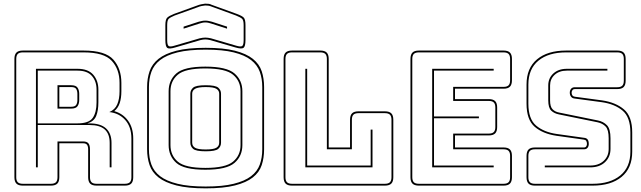

<svg xmlns="http://www.w3.org/2000/svg" viewBox="-20 -1007 3514 1052"><path d="M405 -620H187V-331H405Q467 -331 488 -361Q509 -391 509 -446V-516Q509 -562 483.5 -591Q458 -620 405 -620ZM295 -540H370Q396 -540 405 -526.5Q414 -513 414 -493V-459Q414 -439 405 -425.5Q396 -412 370 -412H295ZM370 -530H305V-422H370Q391 -422 397.5 -432.5Q404 -443 404 -459V-493Q404 -509 397.5 -519.5Q391 -530 370 -530ZM187 -90H177V-630H405Q463 -630 491 -597.5Q519 -565 519 -516V-447Q519 -401 507 -371.5Q495 -342 459 -331H470Q531 -331 561 -303.5Q591 -276 591 -224V-90H581V-224Q581 -273 554 -297.5Q527 -322 470 -322H187ZM259 0Q278 0 286.5 -8.5Q295 -17 295 -36V-232H435Q456 -232 464.5 -221.5Q473 -211 473 -189V-36Q473 -17 481.5 -8.5Q490 0 509 0H664Q683 0 691.5 -8.5Q700 -17 700 -36V-248Q700 -311 666.5 -349Q633 -387 579 -393Q610 -406 622.5 -435.5Q635 -465 635 -507V-553Q635 -627 592.5 -673.5Q550 -720 438 -720H105Q86 -720 77.5 -711.5Q69 -703 69 -684V-36Q69 -17 77.5 -8.5Q86 0 105 0ZM259 10H105Q81 10 70 -1Q59 -12 59 -36V-684Q59 -708 70 -719Q81 -730 105 -730H438Q557 -730 601 -680.5Q645 -631 645 -553V-507Q645 -470 636 -442.5Q627 -415 606 -398Q653 -385 681.5 -346Q710 -307 710 -248V-36Q710 -12 699 -1Q688 10 664 10H509Q485 10 474 -1Q463 -12 463 -36V-189Q463 -205 457 -213.5Q451 -222 435 -222H305V-36Q305 -12 294 -1Q283 10 259 10Z M1427 -530V-189Q1427 -142 1414 -102.5Q1401 -63 1365.5 -35Q1330 -7 1267.5 9Q1205 25 1107 25Q1009 25 946.5 9Q884 -7 848.5 -35Q813 -63 799.5 -102.5Q786 -142 786 -189V-530Q786 -577 799.5 -616.5Q813 -656 848.5 -684.5Q884 -713 946.5 -729Q1009 -745 1107 -745Q1205 -745 1267.5 -729Q1330 -713 1365.5 -684.5Q1401 -656 1414 -616.5Q1427 -577 1427 -530ZM1417 -189V-530Q1417 -576 1403.5 -613.5Q1390 -651 1355.5 -678Q1321 -705 1260.5 -720Q1200 -735 1107 -735Q1014 -735 953 -720Q892 -705 857.5 -678Q823 -651 809.5 -613.5Q796 -576 796 -530V-189Q796 -143 809.5 -105.5Q823 -68 857.5 -41.5Q892 -15 953 0Q1014 15 1107 15Q1200 15 1260.5 0Q1321 -15 1355.5 -41.5Q1390 -68 1403.5 -105.5Q1417 -143 1417 -189ZM1308 -212Q1308 -152 1265 -114.5Q1222 -77 1105 -77Q988 -77 946 -114.5Q904 -152 904 -212V-507Q904 -567 946 -604.5Q988 -642 1105 -642Q1222 -642 1265 -604.5Q1308 -567 1308 -507ZM914 -212Q914 -156 954 -121.5Q994 -87 1105 -87Q1216 -87 1257 -121.5Q1298 -156 1298 -212V-507Q1298 -563 1257 -597.5Q1216 -632 1105 -632Q994 -632 954 -597.5Q914 -563 914 -507ZM1023 -225V-494Q1023 -513 1038 -526.5Q1053 -540 1107 -540Q1161 -540 1176 -526.5Q1191 -513 1191 -494V-225Q1191 -205 1176 -191.5Q1161 -178 1107 -178Q1053 -178 1038 -191.5Q1023 -205 1023 -225ZM1033 -494V-225Q1033 -207 1048.5 -197.5Q1064 -188 1107 -188Q1150 -188 1165.5 -197.5Q1181 -207 1181 -225V-494Q1181 -511 1165.5 -520.5Q1150 -530 1107 -530Q1065 -530 1049 -520.5Q1033 -511 1033 -494ZM1224 -850 1137 -878Q1130 -880 1122.5 -882Q1115 -884 1105 -884Q1095 -884 1087.5 -882Q1080 -880 1073 -878L986 -850V-861L1069 -888Q1078 -890 1086 -892Q1094 -894 1105 -894Q1116 -894 1124 -892Q1132 -890 1141 -888L1224 -861ZM1074 -797Q1091 -801 1105 -801Q1119 -801 1136 -797L1273 -757Q1299 -749 1307 -755Q1315 -761 1315 -788V-869Q1315 -896 1306.5 -904Q1298 -912 1273 -922L1136 -972Q1129 -975 1121 -976Q1113 -977 1104 -977Q1095 -976 1084.5 -974Q1074 -972 1065 -968L937 -922Q913 -912 904.5 -904Q896 -896 896 -869V-788Q896 -761 904 -755Q912 -749 937 -757ZM940 -747Q907 -737 896.5 -744.5Q886 -752 886 -788V-869Q886 -900 896 -910Q906 -920 934 -931L1061 -977Q1071 -981 1082.5 -983.5Q1094 -986 1104 -987Q1114 -987 1123 -986Q1132 -985 1139 -981L1277 -931Q1307 -920 1316 -910Q1325 -900 1325 -869V-788Q1325 -753 1314.5 -745Q1304 -737 1270 -747L1133 -787Q1117 -791 1105 -791Q1093 -791 1077 -787Z M1580 10Q1556 10 1545 -1Q1534 -12 1534 -36V-684Q1534 -708 1545 -719Q1556 -730 1580 -730H1735Q1759 -730 1770 -719Q1781 -708 1781 -684V-199H1898V-351Q1898 -375 1909 -386Q1920 -397 1944 -397H2089Q2113 -397 2124 -386Q2135 -375 2135 -351V-36Q2135 -12 2124 -1Q2113 10 2089 10ZM2089 0Q2108 0 2116.5 -8.5Q2125 -17 2125 -36V-351Q2125 -370 2116.5 -378.5Q2108 -387 2089 -387H1944Q1925 -387 1916.5 -378.5Q1908 -370 1908 -351V-189H1771V-684Q1771 -703 1762.5 -711.5Q1754 -720 1735 -720H1580Q1561 -720 1552.5 -711.5Q1544 -703 1544 -684V-36Q1544 -17 1552.5 -8.5Q1561 0 1580 0ZM1653 -90V-630H1663V-100H2011V-297H2021V-90Z M2275 10Q2251 10 2240 -1Q2229 -12 2229 -36V-684Q2229 -708 2240 -719Q2251 -730 2275 -730H2739Q2763 -730 2774 -719Q2785 -708 2785 -684V-567Q2785 -543 2774 -532Q2763 -521 2739 -521H2473V-464H2658Q2682 -464 2693 -453Q2704 -442 2704 -418V-311Q2704 -287 2693 -276Q2682 -265 2658 -265H2473V-199H2739Q2763 -199 2774 -188Q2785 -177 2785 -153V-36Q2785 -12 2774 -1Q2763 10 2739 10ZM2739 0Q2758 0 2766.5 -8.5Q2775 -17 2775 -36V-153Q2775 -172 2766.5 -180.5Q2758 -189 2739 -189H2463V-275H2658Q2677 -275 2685.5 -283.5Q2694 -292 2694 -311V-418Q2694 -437 2685.5 -445.5Q2677 -454 2658 -454H2463V-531H2739Q2758 -531 2766.5 -539.5Q2775 -548 2775 -567V-684Q2775 -703 2766.5 -711.5Q2758 -720 2739 -720H2275Q2256 -720 2247.5 -711.5Q2239 -703 2239 -684V-36Q2239 -17 2247.5 -8.5Q2256 0 2275 0ZM2685 -100V-90H2348V-630H2685V-620H2358V-369H2604V-359H2358V-100Z M3444 -176Q3444 -86 3386 -38Q3328 10 3227 10H2911Q2887 10 2876 -1Q2865 -12 2865 -36V-153Q2865 -177 2876 -188Q2887 -199 2911 -199H3180Q3188 -199 3192 -205Q3196 -211 3196 -218Q3196 -229 3192 -235Q3188 -241 3179 -242L3029 -263Q2954 -274 2909.5 -312.5Q2865 -351 2865 -439V-544Q2865 -634 2922.5 -682Q2980 -730 3082 -730H3362Q3386 -730 3397 -719Q3408 -708 3408 -684V-565Q3408 -541 3397 -530Q3386 -519 3362 -519H3129Q3121 -519 3116.5 -513Q3112 -507 3112 -499Q3112 -490 3116.5 -484Q3121 -478 3130 -477L3279 -457Q3354 -446 3399 -407.5Q3444 -369 3444 -281ZM3227 0Q3323 0 3378.5 -45.5Q3434 -91 3434 -176V-281Q3434 -365 3391 -401Q3348 -437 3278 -447L3129 -467Q3116 -468 3109 -477Q3102 -486 3102 -499Q3102 -512 3109 -520.5Q3116 -529 3129 -529H3362Q3381 -529 3389.5 -537.5Q3398 -546 3398 -565V-684Q3398 -703 3389.5 -711.5Q3381 -720 3362 -720H3082Q2985 -720 2930 -674.5Q2875 -629 2875 -544V-439Q2875 -355 2917.5 -319Q2960 -283 3030 -273L3180 -252Q3193 -251 3199.5 -243Q3206 -235 3206 -218Q3206 -206 3199.5 -197.5Q3193 -189 3180 -189H2911Q2892 -189 2883.5 -180.5Q2875 -172 2875 -153V-36Q2875 -17 2883.5 -8.5Q2892 0 2911 0ZM3308 -630V-620H3086Q3044 -620 3019 -597Q2994 -574 2994 -539V-457Q2994 -422 3008 -408Q3022 -394 3045 -390L3256 -347Q3286 -341 3305.5 -321Q3325 -301 3325 -249V-191Q3325 -147 3295 -118.5Q3265 -90 3214 -90H2965V-100H3214Q3260 -100 3287.5 -125.5Q3315 -151 3315 -191V-249Q3315 -296 3298.5 -313.5Q3282 -331 3254 -337L3043 -380Q3017 -385 3000.5 -400.5Q2984 -416 2984 -457V-539Q2984 -579 3012 -604.5Q3040 -630 3086 -630Z"/></svg>

Font: Bungee Outline
Style: Regular
Weight: 400
Designer: David Jonathan Ross
Foundry: David Jonathan Ross
Version: Version 1.001;PS 1.0;hotconv 1.0.72;makeotf.lib2.5.5900